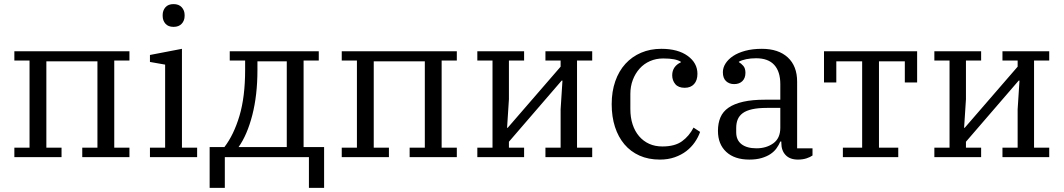

<svg xmlns="http://www.w3.org/2000/svg" viewBox="-20 -766 5185 936"><path d="M50 -46H124V-471H50V-516H611V-471H537V-46H611V0H381V-46H455V-467H206V-46H280V0H50Z M826 -635Q800 -635 786.5 -650.5Q773 -666 773 -688V-693Q773 -715 786.5 -730.5Q800 -746 826 -746Q852 -746 866 -730.5Q880 -715 880 -693V-688Q880 -666 866 -650.5Q852 -635 826 -635ZM711 -46H785V-451L711 -464V-498L867 -528V-46H941V0H711Z M1002 -49H1074Q1120 -109 1147.5 -201.5Q1175 -294 1175 -425V-471H1100V-516H1534V-471H1460V-49H1560V150H1486V0H1076V150H1002ZM1378 -49V-467H1235V-425Q1235 -302 1210 -205Q1185 -108 1143 -49Z M1646 -46H1720V-471H1646V-516H2207V-471H2133V-46H2207V0H1977V-46H2051V-467H1802V-46H1876V0H1646Z M2307 -46H2381V-471H2307V-516H2535V-471H2461V-282L2452 -143H2455L2713 -441V-471H2639V-516H2867V-471H2793V-46H2867V0H2639V-46H2713V-233L2722 -373H2718L2461 -75V-46H2535V0H2307Z M3197 12Q3141 12 3097.5 -7.5Q3054 -27 3024 -62.5Q2994 -98 2978 -147.5Q2962 -197 2962 -258Q2962 -320 2979.5 -370Q2997 -420 3029 -455Q3061 -490 3105.5 -509Q3150 -528 3204 -528Q3285 -528 3332.5 -493.5Q3380 -459 3380 -406Q3380 -374 3363.5 -356Q3347 -338 3318 -338Q3287 -338 3272 -356Q3257 -374 3257 -399Q3257 -421 3268 -437Q3279 -453 3299 -462V-465Q3286 -473 3265.5 -477Q3245 -481 3213 -481Q3178 -481 3148.5 -468Q3119 -455 3098 -431.5Q3077 -408 3065 -376.5Q3053 -345 3053 -308V-234Q3053 -193 3064 -159.5Q3075 -126 3095.5 -102Q3116 -78 3144.5 -65Q3173 -52 3209 -52Q3270 -52 3305 -77.5Q3340 -103 3361 -144L3393 -123Q3384 -97 3367 -72.5Q3350 -48 3326 -29.5Q3302 -11 3269.5 0.5Q3237 12 3197 12Z M3633 12Q3561 12 3520.5 -25.5Q3480 -63 3480 -128Q3480 -165 3492 -193.5Q3504 -222 3531.5 -241Q3559 -260 3603 -270Q3647 -280 3710 -280H3784V-356Q3784 -417 3754.5 -449.5Q3725 -482 3666 -482Q3640 -482 3618 -477.5Q3596 -473 3582 -465V-463Q3593 -457 3603.5 -445Q3614 -433 3614 -411Q3614 -385 3599 -370.5Q3584 -356 3559 -356Q3535 -356 3519.5 -370.5Q3504 -385 3504 -414Q3504 -436 3517 -456.5Q3530 -477 3554 -493Q3578 -509 3613.5 -518.5Q3649 -528 3694 -528Q3775 -528 3820.5 -486Q3866 -444 3866 -368V-43H3941V-8Q3930 0 3911.5 6Q3893 12 3870 12Q3831 12 3810 -10Q3789 -32 3789 -69V-76H3784Q3777 -59 3765.5 -43Q3754 -27 3736 -15Q3718 -3 3692.5 4.5Q3667 12 3633 12ZM3668 -43Q3716 -43 3750 -67.5Q3784 -92 3784 -143V-240H3719Q3676 -240 3647 -233.5Q3618 -227 3601 -214.5Q3584 -202 3576.5 -184Q3569 -166 3569 -142V-121Q3569 -83 3595 -63Q3621 -43 3668 -43Z M4089 -46H4183V-467H4057V-364H3997V-516H4451V-364H4391V-467H4265V-46H4359V0H4089Z M4535 -46H4609V-471H4535V-516H4763V-471H4689V-282L4680 -143H4683L4941 -441V-471H4867V-516H5095V-471H5021V-46H5095V0H4867V-46H4941V-233L4950 -373H4946L4689 -75V-46H4763V0H4535Z"/></svg>

Font: IBM Plex Serif
Style: Regular
Weight: 400
Designer: Mike Abbink, Paul van der Laan, Pieter van Rosmalen
Foundry: Bold Monday
Version: Version 2.6